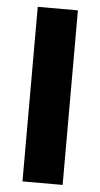

<svg xmlns="http://www.w3.org/2000/svg" viewBox="-52 -733 400 767"><g transform="rotate(5 148.5 -350.0)"><path d="M68 0V-700H229V0Z"/></g></svg>

Font: Figtree Light ExtraBold
Style: Regular
Weight: 800
Version: Version 2.001;gftools[0.9.30]